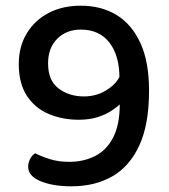

<svg xmlns="http://www.w3.org/2000/svg" viewBox="-20 -641 594 675"><path d="M79 -55Q79 -69 86 -82.5Q93 -96 104 -102Q125 -91 155.5 -81.5Q186 -72 223 -72Q273 -72 313.5 -92Q354 -112 377.5 -157Q401 -202 401 -274Q391 -264 371 -251Q351 -238 322.5 -229Q294 -220 257 -220Q200 -220 152 -240Q104 -260 75 -303.5Q46 -347 46 -416Q46 -477 74 -523.5Q102 -570 151 -595.5Q200 -621 264 -621Q336 -621 389.5 -588.5Q443 -556 473.5 -490Q504 -424 504 -322Q504 -203 469.5 -129Q435 -55 374 -20.5Q313 14 231 14Q166 14 122.5 -4Q79 -22 79 -55ZM275 -302Q318 -302 352.5 -323Q387 -344 400 -371V-366Q400 -446 364.5 -491.5Q329 -537 264 -537Q214 -537 181.5 -505Q149 -473 149 -418Q149 -358 186 -330Q223 -302 275 -302Z"/></svg>

Font: Baloo Bhaijaan 2 Medium
Style: Regular
Weight: 500
Designer: Sanskriti Dholi, Noopur Datye and Ek Type
Foundry: Ek Type
Version: Version 1.701